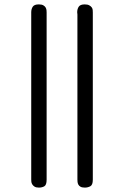

<svg xmlns="http://www.w3.org/2000/svg" viewBox="-20 -631 565 873"><path d="M331 -575Q331 -590 338 -600.5Q345 -611 365 -611Q378 -611 385.5 -607Q393 -603 397 -597.5Q401 -592 401.5 -585.5Q402 -579 402 -574V186Q402 210 390.5 216Q379 222 366 222Q353 222 346 218Q339 214 336 208Q333 202 332.5 195.5Q332 189 332 185V-565Q332 -567 331.5 -570Q331 -573 331 -575ZM122 -575Q122 -590 129 -600.5Q136 -611 156 -611H157Q170 -611 177.5 -606.5Q185 -602 188 -596Q191 -590 191.5 -584Q192 -578 192 -574V186Q192 210 181.5 216Q171 222 157 222Q144 222 137 217.5Q130 213 126.5 207Q123 201 122.5 195Q122 189 122 185Z"/></svg>

Font: CMU Typewriter Custom
Style: Regular
Weight: 500
Monospace: yes
Version: Version 0.7.0